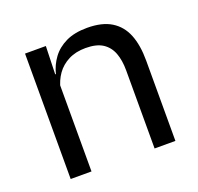

<svg xmlns="http://www.w3.org/2000/svg" viewBox="-95 -601 723 702"><g transform="rotate(-20 266.5 -249.5)"><path d="M392.5 0V-303.5Q392.5 -343 381.8 -371.5Q371 -400 346.8 -415.8Q322.5 -431.5 280.5 -431.5Q242 -431.5 213.8 -417Q185.5 -402.5 168 -377.8Q150.5 -353 143.5 -321.5L129 -379H146.5Q154.5 -412 174.5 -439.2Q194.5 -466.5 228.2 -482.8Q262 -499 311 -499Q369 -499 404.8 -477Q440.5 -455 457 -413.8Q473.5 -372.5 473.5 -312.5V0ZM66 0V-488H147L143.5 -371L147 -366.5V0Z"/></g></svg>

Font: Anek Gujarati
Style: Regular
Weight: 400
Designer: Mrunmayee Ghaisas (Gujarati), Yesha Goshar (Latin)
Foundry: Ek Type
Version: Version 1.003